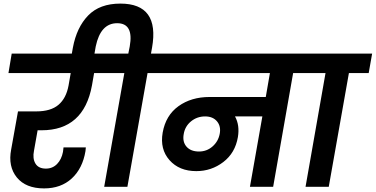

<svg xmlns="http://www.w3.org/2000/svg" viewBox="-20 -1038 2088 1067"><path d="M27 -632 45 -740H619L600 -632H503L491 -563Q445 -314 211 -314H189L169 -201Q160 -157 177 -129Q194 -101 235 -101Q272 -101 297 -126.5Q322 -152 330 -194L333 -219H457Q455 -201 455 -198Q439 -102 379 -46.5Q319 9 225 9Q123 9 73.5 -52Q24 -113 42 -207L80 -419H182Q262 -419 305 -455.5Q348 -492 361 -563L373 -632Z M374 -711 385 -773Q406 -886 470 -952Q534 -1018 649 -1018Q868 -1018 825 -773L819 -740H929L911 -632H800L688 0H559L671 -632H560L578 -740H693L701 -780Q724 -909 631 -909Q539 -909 512 -780L500 -711Z M1086 -196Q1129 -196 1161 -224Q1193 -252 1201 -294Q1209 -336 1186 -363.5Q1163 -391 1120 -391Q1075 -391 1041.5 -363.5Q1008 -336 1001 -293Q993 -250 1016.5 -223Q1040 -196 1086 -196ZM869 -632 887 -740H1739L1720 -632H1609L1498 0H1369L1438 -391H1286Q1313 -342 1302 -276Q1287 -188 1221 -137.5Q1155 -87 1071 -87Q976 -87 922 -148Q868 -209 884 -301Q901 -397 972 -448Q1043 -499 1145 -499H1457L1480 -632Z M1678 0 1789 -632H1679L1697 -740H2048L2029 -632H1919L1807 0Z"/></svg>

Font: Poppins SemiBold
Style: Italic
Weight: 600
Italic angle: -10°
Designer: Ninad Kale (Devanagari), Jonny Pinhorn (Latin)
Foundry: Indian Type Foundry
Version: Version 3.200;PS 1.000;hotconv 16.6.54;makeotf.lib2.5.65590